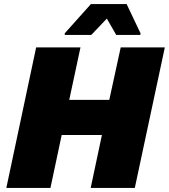

<svg xmlns="http://www.w3.org/2000/svg" viewBox="-20 -920 827 940"><path d="M11 0 157 -688H374L319 -431H515L571 -688H787L640 0H424L479 -259H282L227 0ZM297 -749V-757L425 -900H600L668 -757L667 -749H549L503 -829L427 -749Z"/></svg>

Font: Saira SemiExpanded ExtraBold
Style: Italic
Weight: 800
Width: 6
Italic angle: -12°
Designer: Hector Gatti with collaboration of the Omnibus-Type team
Foundry: Omnibus-Type
Version: Version 1.101